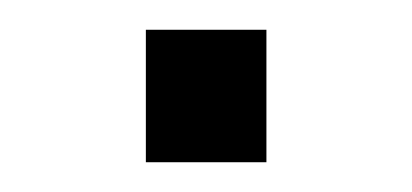

<svg xmlns="http://www.w3.org/2000/svg" viewBox="-20 -353 277 129"><path d="M159 -244H78V-333H159Z"/></svg>

Font: Chivo Light
Style: Regular
Weight: 300
Designer: Hector Gatti
Foundry: Omnibus-Type
Version: Version 1.007